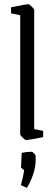

<svg xmlns="http://www.w3.org/2000/svg" viewBox="-20 -663 263 921"><path d="M77 -18V-590L33 -599V-628Q107 -643 116 -643Q120 -643 132 -631.5Q144 -620 144 -616V-44L187 -35V-5Q114 9 105 9Q101 9 89 -2.5Q77 -14 77 -18ZM80 225Q90 192 96 154Q93 151 87 146.5Q81 142 81 140L84 70Q109 65 133 65Q136 65 143.5 73Q151 81 151 85V108Q151 138 138.5 175Q126 212 109 238Z"/></svg>

Font: Grenze Light
Style: Regular
Weight: 300
Designer: Renata Polastri
Foundry: Omnibus-Type
Version: Version 1.002; ttfautohint (v1.8)